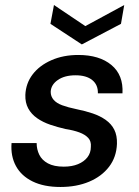

<svg xmlns="http://www.w3.org/2000/svg" viewBox="-20 -733 554 765"><path d="M221 12Q155 12 110 -10Q65 -32 43.5 -71.5Q22 -111 26 -163H126Q126 -138 136.5 -116.5Q147 -95 171 -82Q195 -69 234 -69Q267 -69 291 -79Q315 -89 328.5 -106.5Q342 -124 342 -148Q344 -170 331.5 -183.5Q319 -197 296 -205.5Q273 -214 241 -219Q210 -226 180.5 -236Q151 -246 128 -262Q105 -278 92.5 -301Q80 -324 81 -355Q83 -401 110 -436.5Q137 -472 184.5 -493Q232 -514 292 -514Q376 -514 424 -474Q472 -434 468 -361H370Q371 -395 347.5 -414Q324 -433 281 -433Q237 -433 210 -414Q183 -395 182 -367Q182 -349 193.5 -335.5Q205 -322 228 -313.5Q251 -305 285 -298Q320 -291 349.5 -281Q379 -271 401.5 -255Q424 -239 435.5 -216Q447 -193 446 -160Q444 -107 414.5 -68.5Q385 -30 335 -9Q285 12 221 12ZM475 -713 462 -638 306 -556 181 -638 195 -713 320 -629Z"/></svg>

Font: DM Sans 16pt Medium
Style: Italic
Weight: 500
Italic angle: -10°
Version: Version 4.004;gftools[0.9.30]